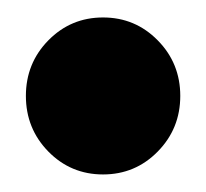

<svg xmlns="http://www.w3.org/2000/svg" viewBox="-20 -191 237 221"><path d="M161.6 -16.6Q135.7 9.8 98.6 9.8Q61.5 9.8 35.6 -16.6Q9.8 -43 9.8 -80.6Q9.8 -118.2 35.6 -144.5Q61.5 -170.9 98.6 -170.9Q135.7 -170.9 161.6 -144.5Q187.5 -118.2 187.5 -80.6Q187.5 -43 161.6 -16.6Z"/></svg>

Font: Berenika
Style: Bold
Weight: 700
Designer: Wojciech Kalinowski "wmk69" (wmk69@o2.pl)
Foundry: Wojciech Kalinowski "wmk69" (wmk69@o2.pl)
Version: Version 3.1.0; 2021-05-14